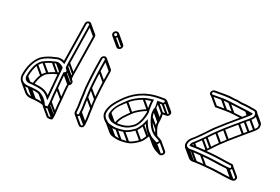

<svg xmlns="http://www.w3.org/2000/svg" viewBox="-107 -1032 2188 1500"><g transform="rotate(20 987.0 -282.5)"><path d="M150.4 -78.5C164.1 -78.5 176.4 -76 189 -74.5L206.3 -72.6L230.3 -67.6C264.4 -61 289.6 -40.7 306 -17.1L316.7 -1.8L320.3 -24.3L320.4 -24.6C326.9 -104.3 334.7 -185.2 342.9 -267.4C343.1 -271.9 343.2 -276.1 343.7 -279L344.4 -283.6L341.6 -285.2C332.2 -296.4 320.2 -303.4 305.4 -309.1C299.2 -311.3 292.8 -311.7 288.6 -311.5C274.5 -310.7 268.2 -306.3 257 -304.4C229.6 -299.8 207.7 -288.6 185.1 -278.8C166.7 -271 152.6 -255.7 141.9 -242C119.4 -212.7 104.9 -166.4 98.3 -125L98.2 -124.5C97.6 -94.5 117.7 -78.5 150.4 -78.5ZM113.4 -125.5C119.5 -164.3 134.3 -209.3 153.4 -234.1C163.3 -246.9 175.8 -259.5 189.1 -265.2C212.4 -275.2 233.1 -285.6 257.1 -289.6C271.9 -292.1 279 -296.5 287 -296.5H287.7C289.7 -296.9 292.7 -296.9 298.2 -294.9C311.1 -289.9 319.1 -286 328.3 -275.8C320.6 -198.3 313.2 -119 306.8 -42C289.5 -60.6 265.7 -76.5 235.5 -82.4L211 -87.4L193 -89.5C181.4 -90.8 168.3 -93.5 152.8 -93.5C126.8 -93.5 109.8 -103 113.4 -125.5ZM423.1 -667 370.6 -335C368.8 -324.2 367.5 -313.4 366.4 -302.5C364.9 -291.8 369.4 -286.3 371.9 -282.2L379.4 -272.1C381.7 -269 379.5 -261.5 375.9 -257.7C372.4 -255.5 367.1 -253.9 362.5 -252.4L361.6 -247C354.3 -200.7 353.9 -161.6 349.1 -117.6C344.6 -75.4 341.8 -38.8 340.3 2C339.9 11.3 338.1 21.2 337.1 28L334.9 41.4C327.2 42.4 317.4 42 313.2 41.2C311.4 32.6 308.4 29 306.3 24.8C292.1 -3.2 273.3 -23.2 245.9 -39.6C226.3 -51.6 189.5 -53.7 164.8 -56.5C159.4 -57.1 153.3 -57.5 147.1 -57.5C101.4 -57.5 70.3 -80.9 77 -123.3C87.7 -190.5 112.9 -243.3 148.5 -277C169 -296.5 200.5 -309.3 230.9 -318.9C241.8 -322.3 260.1 -324.2 272.9 -329C296.4 -336.3 319.2 -328.6 336.2 -319.3L346.2 -313.9L402.1 -667C403.2 -673.6 407.8 -677.5 413.8 -677.5C420 -677.5 424.1 -673.2 423.1 -667ZM144.7 -42.5C150.5 -42.5 155.7 -42.1 160.7 -41.5C186.6 -38.6 217.3 -36.4 237 -26.2C263.1 -12.6 279.3 7.3 292.5 33.2C294.9 37.9 298.1 44.1 298.2 46.1L297.7 49.5L299.8 52.1C303.5 56.5 346.1 65.5 349.2 46L352.1 28C353.3 20.4 354.4 11.3 355.4 0.5C357.1 -40 359.7 -76 364.2 -118.4C368.9 -161.6 369.4 -198.9 375.8 -241.9C377.9 -242.8 381.2 -244.5 383.5 -246C394.3 -253.2 399.3 -271.4 392.4 -281.9L385 -291.7C381.3 -296.8 380.6 -297.2 381.5 -303L381.5 -303.2L381.5 -303.5C382.6 -314 383.9 -324.5 385.6 -335L438.1 -667C440.4 -681.5 430.4 -692.5 416.2 -692.5C401.8 -692.5 389.4 -681.2 387.1 -667L335 -337.7C318.9 -344.8 295.1 -351.1 270 -343.1C260.3 -340.3 242.1 -337.4 228.4 -333.1C197.7 -323.4 163.1 -310 138.8 -287C99.4 -249.6 72.8 -191.2 62 -123L61.9 -122.7L61.9 -122.4C57.8 -72.2 92.2 -42.5 144.7 -42.5ZM139.8 -44.7 199.3 26 211.6 15.4 152.1 -55.3ZM156.6 -43.7 216.1 27 228.4 16.4 168.9 -54.3ZM335.6 51.3 395.1 122 407.4 111.4 347.9 40.7ZM338.4 33.3 397.9 104 410.2 93.4 350.7 22.7ZM341.7 6.3 401.2 77 413.5 66.4 354 -4.3ZM350.5 -112.7 410.1 -42 422.3 -52.6 362.8 -123.3ZM363 -241.7 422.5 -171 434.8 -181.6 375.3 -252.3ZM373.8 -246.7 433.3 -176 445.6 -186.6 386.1 -257.3ZM367.8 -297.7 427.4 -227 439.6 -237.6 380.1 -308.3ZM371.9 -329.7 431.4 -259 443.7 -269.6 384.2 -340.3ZM424.5 -661.7 484 -591 496.3 -601.6 436.8 -672.3ZM99.7 -119.7 131.5 -81.8 143.8 -92.5 112 -130.3ZM141.6 -232.7 201.1 -162 213.4 -172.6 153.8 -243.3ZM180.9 -266.7 240.4 -196 252.7 -206.6 193.2 -277.3ZM250.9 -291.7 310.4 -221 322.7 -231.6 263.2 -302.3ZM282 -298.7 327.5 -244.7 339.7 -255.3 294.3 -309.3ZM295.7 -296.7 328.7 -257.5 341 -268 308 -307.3ZM330.4 -237.2C325.9 -235.8 321.9 -234.6 316.5 -233.7C289.2 -229 267.2 -217.8 244.6 -208.1C226.2 -200.3 212.1 -185 201.5 -171.2C184.3 -149.1 172.2 -117.3 164.1 -85.3L178.9 -83.9C186.5 -114.5 198.6 -144.8 213 -163.4C222.8 -176.1 235.3 -188.8 248.6 -194.5C272 -204.5 292.6 -214.8 316.6 -218.9C323 -220 328.6 -221.6 332.9 -223ZM421.4 -674.3 480.9 -603.6C482.4 -601.8 483.1 -599.3 482.7 -596.3L430.1 -264.3C428.9 -257.1 427.6 -247.5 427 -241.9L384.6 -292.3L372.3 -281.7L431.8 -211L444.7 -220.8C441.2 -226.7 440.1 -226.3 441 -232.3L441 -232.5L441.1 -232.8C442.1 -243.3 443.4 -253.8 445.1 -264.3L497.7 -596.3C498.8 -603.3 497 -609.7 493.2 -614.2L433.6 -684.9ZM379.7 -271.7 439 -201.3C441.8 -198 438.9 -190.6 435.4 -187C431.9 -184.8 426.6 -183.2 422 -181.7L421.1 -176.3C413.8 -130 413.4 -90.9 408.6 -46.9C404.1 -4.7 401.3 31.9 399.8 72.7C399.4 82 397.7 91.9 396.6 98.7L394.5 112.1C385.6 113.3 373.8 112.3 371.1 111.5L312.1 41.5L299.8 52.1L359.3 122.8C363 127.2 405.6 136.2 408.7 116.7L411.6 98.7C412.8 91.1 413.9 82 414.9 71.2L414.9 71C416.3 30.6 419.2 -5.5 423.8 -47.7C428.4 -90.9 428.9 -128.2 435.3 -171.2C437.4 -172.1 440.7 -173.8 443 -175.3C453.9 -182.8 458.8 -200.6 451.8 -211.3L392 -282.3ZM235.1 -27.7 277.2 22.3C258 18.1 241.2 16.2 224.3 14.3C218.9 13.6 212.9 13.2 206.6 13.2C180.4 13.2 160.5 5.2 148.7 -8.8L89.2 -79.5L76.9 -68.9L136.4 1.8C151.1 19.2 175 28.2 204.2 28.2C210 28.2 215.2 28.6 220.2 29.2C246.2 32.1 277 36.2 296.9 44.7L328.6 58.2L247.4 -38.3Z M631.4 -454 615.9 -356C608.5 -309.4 603.6 -254.4 598.6 -208.6C595.8 -182.2 596.4 -154.2 595.2 -130.2C590.7 -85.2 595.2 -48.5 588.3 -5L588.2 -4.7C587.8 0.2 587.4 5.2 587 10.1C586.8 24.4 566.2 19.8 565.8 10.2L567 -3.5C574 -47.8 569.7 -87.9 573.8 -128.4C576.6 -155.3 574.6 -182.5 577.3 -207.3C582.5 -254.3 587.6 -309.9 594.9 -356L610.4 -454C611.2 -458.9 617.7 -464.5 622.6 -464.5C627.4 -464.5 632.2 -458.9 631.4 -454ZM613.6 -209.4C618.7 -255.2 623.6 -310.2 630.9 -356L646.4 -454C648.6 -467.6 638.5 -479.5 625 -479.5C611.4 -479.5 597.5 -467.6 595.4 -454L579.9 -356C572.5 -309.1 567.4 -253.4 562.2 -206.6C559.3 -179.9 561.3 -152.7 558.7 -127.6C554.3 -84.6 558.8 -46.1 552 -3L551.9 -2.7L550.7 11.8C551 29.7 574.1 44.1 593.4 27.1C596.1 24.6 602.1 8.5 602.1 8.5L603.3 -5.2C610.4 -50.7 606 -88.4 610.3 -131.4C612 -156.4 611 -184.2 613.6 -209.4ZM656.1 -666.5C655.1 -660.1 649.8 -655.5 643.8 -655.5C636.8 -655.5 631.5 -662.6 632.5 -669.5C633.5 -675.4 638.2 -679.5 644.1 -679.5C650.9 -679.5 657.2 -673.5 656.1 -666.5ZM641.4 -640.5C656.2 -640.5 668.8 -652.5 671.1 -666.5C673.5 -682.1 661.7 -694.5 646.5 -694.5C632.5 -694.5 619.7 -683.5 617.5 -669.5C615.1 -654.1 625.8 -640.5 641.4 -640.5ZM636.5 -642.7 696 -572 708.3 -582.6 648.8 -653.3ZM657.4 -661.2 716.9 -590.5 729.2 -601.1 669.7 -671.8ZM588.4 14.3 647.9 85 660.2 74.4 600.7 3.7ZM589.6 0.3 649.2 71 661.4 60.4 601.9 -10.3ZM596.6 -125.7 656.1 -55 668.4 -65.6 608.9 -136.3ZM600 -203.7 659.5 -133 671.8 -143.6 612.2 -214.3ZM617.2 -350.7 676.8 -280 689 -290.6 629.5 -361.3ZM632.8 -448.7 692.3 -378 704.6 -388.6 645 -459.3ZM629.2 -461.2 688.7 -390.4C690.5 -388.3 691.3 -385.5 690.9 -383.3L675.4 -285.3C668 -238.7 663.1 -183.7 658.1 -137.9C655.3 -111.5 655.9 -83.5 654.7 -59.5C650.2 -14.4 654.7 22.2 647.8 65.7L647.8 66L646.5 80.5C646.1 89.9 633.2 93.7 627.3 86.6L567.8 15.9L555.5 26.5L615 97.2C623.6 107.5 641.4 107.9 652.9 97.8C655.6 95.3 661.6 79.2 661.6 79.2L662.8 65.5C669.9 20 665.5 -17.7 669.8 -60.7L669.8 -60.9C669.3 -85.1 670.5 -114 673.2 -138.7C678.2 -184.5 683.2 -239.5 690.4 -285.3L705.9 -383.3C707 -390.3 704.8 -396.5 701 -401L641.5 -471.8ZM653.6 -675.1 713.1 -604.4C715.2 -601.9 716.1 -598.9 715.6 -595.8C714.6 -589.4 709.3 -584.8 703.3 -584.8C700.1 -584.8 697 -586.2 694.9 -588.8L635.3 -659.5L623 -649L682.6 -578.2C686.8 -573.2 693.2 -569.8 700.9 -569.8C715.7 -569.8 728.4 -581.8 730.6 -595.8C731.8 -603.4 729.5 -610.1 725.4 -615L665.9 -685.7Z M1017.4 -277.1C977.3 -263 932.8 -239.1 901.4 -208.9C864.1 -171.6 821.9 -139.3 806.4 -75.4L806.4 -75C801.8 -46.4 823 -32 837.9 -20.9C849.7 -12.1 869.1 -10.4 879.4 -7.7C887.4 -6 896 -5.5 903.9 -5.5C946.1 -5.5 979.3 -12 1008.4 -31L1031.3 -46.3C1065.4 -75.8 1087 -129.3 1095.5 -183L1095.7 -184.2C1093.2 -199 1094.1 -225.9 1094.5 -240.1C1094.4 -251.8 1095.7 -266.2 1098.5 -284L1099.8 -292.6C1070.3 -288.5 1043.5 -286.3 1017.4 -277.1ZM1082.2 -275.3C1080.3 -261.5 1079.4 -248.1 1079.3 -237.9C1079.1 -224.9 1077.5 -200.5 1080.3 -181.8C1071.9 -131.4 1051.6 -82.6 1023.2 -57.7L1001.4 -43C976.6 -26.9 947 -20.5 906.2 -20.5C899.2 -20.5 893.5 -20.6 885.1 -22.3C873.6 -24.8 853.3 -28.8 848.9 -32.9C836.6 -44.2 817.5 -50.3 821.3 -74.6C830.5 -132.7 871.8 -160.4 911.2 -199.1C938.7 -226.1 980.7 -249 1020.1 -262.9C1039.2 -269.7 1059.9 -272 1082.2 -275.3ZM1177.2 -329.5H1137.2C1007 -329.5 915.4 -275.5 845.8 -200.6C815.1 -167.5 784.5 -134.8 771.1 -79.6C763.7 -48.9 775.1 -28.2 787.9 -13C800.9 2.5 813.4 14.9 841 21.3C857.6 25.2 876.6 30.5 898.2 30.5C919.8 30.5 940 28.9 960.3 25.4C997.5 18.9 1024.5 -0.8 1049.5 -18.1C1067.4 -30.5 1082.3 -54.3 1093.1 -71.7C1097.9 -78.7 1100.4 -84.5 1103.9 -92.8C1122.7 -47.1 1152.5 -7 1198.5 14.8L1219.8 25.8C1249 39.3 1274.6 -8.8 1248.4 -20.8L1227.2 -31.8C1178.1 -54.4 1154.9 -102.6 1139.4 -155.1C1133.6 -175.1 1131.1 -186.6 1134.9 -211L1138.1 -231C1141 -249.2 1140.2 -261.8 1139.3 -278.5H1169.1C1182.5 -278.5 1196.3 -289.3 1198.6 -303.5C1200.8 -317.3 1191.1 -329.5 1177.2 -329.5ZM1123.1 -231 1119.9 -211C1115.7 -184.5 1118.8 -169.3 1124.8 -148.9C1140.9 -94.2 1166.6 -42.1 1218.8 -18.2L1240 -7.2C1252.1 -1.7 1238.2 16.8 1228.2 12.2L1206.9 1.2C1158.3 -21.9 1129.5 -65.5 1112.1 -116.3L1106.6 -132.5L1098.2 -115.4C1091.2 -101.2 1087.2 -87.7 1080.8 -78.6C1069.2 -61.9 1055.3 -39.4 1042.1 -29.9C1016.7 -12.8 992.6 4.9 960 10.6C940.7 14 921.6 15.5 900.6 15.5C880.8 15.5 863.4 11.7 847 6.8C827.9 1.8 820.4 -3.7 807.2 -15.9C791.8 -30.1 779.1 -48.7 785.9 -78.4C798.5 -129 825.5 -158.2 856.3 -191.4C923 -263.4 1009.2 -314.5 1134.8 -314.5H1174.8C1180.1 -314.5 1184.4 -308.8 1183.6 -303.5C1182.7 -298.3 1177.1 -293.5 1174.8 -293.5H1126.7C1127.5 -272.4 1129.9 -252.9 1126.4 -231ZM1129.3 -146.7 1188.8 -76 1201.1 -86.6 1141.6 -157.3ZM1124.6 -205.7 1184.1 -135 1196.4 -145.6 1136.9 -216.3ZM1127.8 -225.7 1187.3 -155 1199.6 -165.6 1140.1 -236.3ZM1128.5 -280.7 1188 -210 1200.3 -220.6 1140.8 -291.3ZM1167.5 -280.7 1227 -210 1239.3 -220.6 1179.8 -291.3ZM1188.3 -298.2 1247.8 -227.5 1260.1 -238.1 1200.5 -308.8ZM841 19.3 900.5 90 912.8 79.4 853.3 8.7ZM896.5 28.3 956.1 99 968.3 88.4 908.8 17.7ZM957.3 23.3 1016.9 94 1029.1 83.4 969.6 12.7ZM1043 -18.7 1102.5 52 1114.8 41.4 1055.3 -29.3ZM1084.1 -69.7 1143.6 1 1155.9 -9.6 1096.3 -80.3ZM1199.9 13.3 1259.4 84 1271.7 73.4 1212.2 2.7ZM1221.2 24.3 1280.7 95 1293 84.4 1233.5 13.7ZM811.1 -69.7 857.5 -14.6 869.8 -25.2 823.4 -80.3ZM903.5 -198.7 963 -128 975.3 -138.6 915.8 -209.3ZM1015.9 -264.7 1075.5 -194 1087.7 -204.6 1028.2 -275.3ZM1089 -208.7C1086.1 -207.9 1083.2 -207.1 1080.2 -206.4C1040.5 -190.6 995.7 -168.4 964.2 -138.2C929 -103 891.4 -73.4 873 -17.5L887.4 -15C904 -65.6 937.4 -92.4 974.1 -128.4C1001.6 -155.4 1043.8 -177 1083 -192.2C1084.6 -192.8 1088.1 -193.6 1090.5 -194.2ZM1246.2 -5.1 1305.7 65.6C1312.3 73.4 1299.6 86.8 1291 82.9L1269.8 71.9C1248.7 61 1230.7 47.5 1216 30L1156.5 -40.7L1144.2 -30.1L1203.7 40.6C1219.3 59.2 1238.6 74.8 1261.4 85.5L1282.7 96.5C1304.6 106.6 1335.5 75.8 1318 55L1258.5 -15.7ZM1152.9 -26C1150 -19 1147.1 -12.8 1143.7 -7.9C1132.1 8.8 1118.1 31.3 1104.9 40.8C1079.5 57.9 1055.5 75.6 1022.8 81.3C1003.5 84.7 984.4 86.2 963.4 86.2C943.5 86.2 926.3 81.3 909.5 77.4C891.1 73.2 883.1 65.3 870.2 55L811.1 -15.3L798.8 -4.7L858.7 66.5C869.2 79 880 86.4 903.8 92C920.4 96 939.5 101.2 961 101.2C982.7 101.2 1002.9 99.6 1023.2 96.1C1060.4 89.6 1087.3 69.9 1112.3 52.6C1130.3 40.2 1145.2 16.4 1155.9 -1C1160.7 -7.8 1163.8 -15 1166.8 -22.2ZM1185.9 -160.3 1182.8 -140.3C1178.6 -113.8 1181.6 -98.6 1187.6 -78.2C1192.8 -60.8 1198.9 -43.8 1206.4 -27.8L1220.4 -35.9C1213.1 -51 1207.3 -67.5 1202.2 -84.4C1196.4 -104.4 1193.9 -115.9 1197.8 -140.3L1200.9 -160.3C1203.8 -178.4 1203 -191.1 1202.2 -207.8H1231.9C1245.4 -207.8 1259.2 -218.6 1261.4 -232.8C1262.6 -240 1260.4 -246.5 1256.5 -251.2L1196.9 -321.9L1184.7 -311.3L1244.2 -240.6C1246 -238.4 1246.8 -235.5 1246.4 -232.8C1245.6 -227.6 1239.9 -222.8 1234.3 -222.8H1186.2C1187 -201.7 1189.4 -182.2 1185.9 -160.3Z M1489.8 -11.5H1514.8C1542.8 -11.5 1565.5 -8 1593.6 -6.5C1674.2 -2.4 1747.9 15.2 1822.2 21.5H1831.1C1865.9 24.5 1871.9 -25.3 1842.1 -29.5H1833.1C1778.3 -36.5 1717.9 -48.4 1655.1 -53.5L1605.7 -57.5C1576.2 -59.9 1553.8 -62.5 1522.9 -62.5H1499.5C1504.2 -70.5 1508.2 -73.9 1514.5 -78.4C1534.4 -95.6 1548.7 -111.8 1568.3 -130.1L1592.3 -154.3C1611.4 -173.5 1629.9 -195.9 1650.2 -213.8C1662.3 -224.4 1677.9 -240.1 1698.5 -258.9C1733.7 -291 1761 -311.4 1793.4 -340.8L1829 -371.5C1841.4 -381.1 1853.3 -390.8 1865.2 -401.9C1885.8 -421.2 1898.6 -433.7 1894.7 -463.9C1892.2 -491 1863.2 -492.3 1837.7 -495.4L1824.2 -498.4C1809.9 -499.9 1803.4 -500.6 1787.5 -503.5L1759.6 -505.5C1741.1 -506.8 1725.7 -513 1704 -514.5L1703.8 -514.5H1703.5C1695.4 -514.5 1686.3 -515.4 1676.3 -517.4C1655.7 -521.4 1630.6 -522.5 1606.8 -522.5H1522.8C1508.8 -522.5 1495.3 -510.2 1493.1 -496.5C1490.9 -482.6 1501 -471.5 1514.7 -471.5H1598.7C1621.3 -471.5 1641.7 -470.2 1660.5 -466.6C1710.1 -460.3 1760.1 -454.5 1807.9 -447.6L1822.6 -445.6C1828.5 -444.7 1830.7 -443.8 1838.7 -442.4C1825.6 -430.5 1814.7 -419.8 1800.6 -408.5C1774.7 -387.7 1748.2 -362.5 1722 -341.5C1706.1 -328.8 1688.2 -312.3 1667 -293.2C1631.6 -261.3 1612.2 -245.7 1584 -214.5C1565.9 -194.5 1552.7 -180.9 1535.3 -163.9C1516 -145.1 1503.5 -130.2 1485.6 -116.7C1468.4 -103.7 1451.8 -83.8 1447.4 -56C1443.4 -31.1 1466 -11.5 1489.8 -11.5ZM1520.4 -507.5H1604.4C1627.4 -507.5 1650.7 -505.5 1671.7 -502.5C1681.4 -501.2 1692.2 -499.5 1701.1 -499.5C1719.3 -499.5 1735.3 -492 1756.2 -490.5L1783.8 -488.5C1798.7 -487.4 1806.3 -485.3 1819.3 -483.6L1832.9 -480.6C1857.5 -478.1 1878 -477.6 1879.6 -460.1C1882.8 -435.3 1876.5 -431.8 1855.7 -412.1C1844.4 -401.7 1832.5 -391.4 1820.5 -382.5L1784.3 -351.2C1751.3 -322.8 1725.4 -302.2 1689.1 -269.1C1668.2 -250 1652.8 -234.5 1641.1 -224.2C1619.9 -205.5 1599.6 -182.6 1582.1 -163.7L1558.5 -139.9C1539.7 -121 1523.9 -105 1506.2 -89.6C1497.8 -83.2 1490.9 -76.9 1486.1 -67.2L1485.9 -66C1485.1 -60.4 1482.4 -55.4 1480.4 -50.6C1486.5 -51.1 1491 -50.2 1493.5 -47.5H1520.5C1550.5 -47.5 1572.3 -44.9 1602.1 -42.5L1651.5 -38.5C1713.7 -33.5 1773.3 -22.5 1829.8 -14.5H1838.8C1850.5 -12.3 1849.2 8.6 1834.5 6.5H1825.3C1752 -1 1678.3 -17.3 1596.9 -21.5C1569.9 -22.9 1545.8 -26.5 1517.2 -26.5H1492.2C1477.1 -26.5 1459.8 -40 1462.4 -56C1466.1 -79.3 1478 -92.7 1493.8 -105.5C1514.7 -122.4 1526.3 -136.6 1544.9 -153.9C1562.8 -170.9 1575.6 -186 1594.3 -205.3C1622.1 -235.2 1639.5 -250.1 1676.2 -282.8C1697.3 -302.2 1715.2 -318.4 1730.4 -330.5C1757.6 -352.2 1783.7 -378 1808.9 -397.4C1820.1 -406.4 1831.2 -416.9 1842 -426.8C1850 -433.7 1854.5 -438.2 1858.8 -443.9L1860.8 -456.5H1853.3C1842.2 -456.5 1837.9 -458.9 1826.9 -460.4L1812.3 -462.4C1764.7 -469.4 1714 -474.6 1665.4 -481.4C1643.7 -484.5 1624.4 -486.5 1601.1 -486.5H1517.1C1511.7 -486.5 1507.3 -491.1 1508.1 -496.5C1509 -502.1 1515.4 -507.5 1517.1 -507.5ZM1590.4 -473.7 1649.9 -403 1662.2 -413.6 1602.7 -484.3ZM1653.6 -468.7 1713.1 -398 1725.4 -408.6 1665.9 -479.3ZM1800.6 -449.7 1823.4 -422.6 1835.7 -433.2 1812.9 -460.3ZM1815.3 -447.7 1830.8 -429.2 1843.1 -439.8 1827.6 -458.3ZM1481.5 -13.7 1541.1 57 1553.4 46.4 1493.8 -24.3ZM1506.5 -13.7 1566 57 1578.3 46.4 1518.8 -24.3ZM1585.8 -8.7 1645.3 62 1657.5 51.4 1598 -19.3ZM1814.3 19.3 1873.8 90 1886.1 79.4 1826.6 8.7ZM1823.3 19.3 1882.8 90 1895.1 79.4 1835.6 8.7ZM1484 -60.7 1493.2 -49.7 1505.5 -60.3 1496.3 -71.3ZM1500.8 -78.7 1525.4 -49.5 1537.7 -60.1 1513.1 -89.3ZM1553.9 -129.7 1613.4 -59 1625.7 -69.6 1566.2 -140.3ZM1577.7 -153.7 1637.2 -83 1649.5 -93.6 1590 -164.3ZM1636.2 -213.7 1695.7 -143 1708 -153.6 1648.5 -224.3ZM1684.4 -258.7 1743.9 -188 1756.1 -198.6 1696.6 -269.3ZM1779.3 -340.7 1838.8 -270 1851.1 -280.6 1791.6 -351.3ZM1815.2 -371.7 1874.8 -301 1887 -311.6 1827.5 -382.3ZM1851 -401.7 1910.5 -331 1922.8 -341.6 1863.3 -412.3ZM1877.7 -456.7 1937.2 -386 1949.5 -396.6 1890 -467.3ZM1872.8 -469.3 1932.3 -398.6C1934.2 -396.3 1935.3 -393.7 1935.8 -389.3C1938.8 -364.6 1932.7 -361.1 1911.9 -341.4C1900.5 -330.9 1888.4 -321.2 1876.6 -311.8L1840.4 -280.5C1807.5 -252.1 1781.6 -231.5 1745.3 -198.4C1724.4 -179.3 1709 -163.8 1697.3 -153.5C1676.1 -134.8 1655.8 -111.9 1638.3 -93L1614.7 -69.2C1609.7 -64.2 1604.3 -59.2 1599.5 -54.5L1609.4 -44.8C1614.3 -49.6 1618.9 -54.2 1624.5 -59.4L1648.5 -83.6C1667.5 -102.8 1686.1 -125.2 1706.4 -143.1C1718.5 -153.7 1734.1 -169.4 1754.7 -188.2C1789.9 -220.3 1817.2 -240.7 1849.5 -270.1L1885.1 -300.8C1897.5 -310.3 1909.5 -320.1 1921.4 -331.2C1942 -350.5 1954.6 -363 1950.9 -393.2C1950.2 -399.4 1948.1 -405.1 1944.6 -409.2L1885.1 -479.9ZM1890.6 77.2H1881.5C1808.2 69.7 1734.5 53.4 1653 49.2C1626 47.8 1602 44.2 1573.4 44.2H1548.4C1539.4 44.2 1530 39.7 1524.2 32.8L1464.7 -37.9L1452.4 -27.3L1512 43.4C1519.9 52.9 1532.3 59.2 1546 59.2H1571C1599 59.2 1621.7 62.8 1649.8 64.2C1730.4 68.4 1804.1 85.9 1878.4 92.2H1887.2C1912.1 94.3 1926.7 64.8 1913.1 48.6L1853.5 -22.1L1841.2 -11.5L1900.8 59.2C1906.3 65.8 1901.8 78.7 1890.6 77.2ZM1788.7 -387.1 1793 -402C1769.3 -405 1744.7 -407.2 1721.6 -410.7C1699.9 -414 1680.5 -415.8 1657.2 -415.8H1576.3L1518.7 -484.3L1506.4 -473.7L1567.7 -400.8H1654.9C1703.9 -400.8 1744.5 -392.7 1788.7 -387.1Z"/></g></svg>

Font: CiSf OpenHand
Style: GlsObl
Weight: 400
Foundry: Cannot Into Space Fonts
Version: Version 0.7892